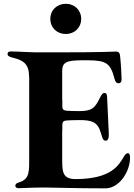

<svg xmlns="http://www.w3.org/2000/svg" viewBox="-20 -1009 720 1033"><path d="M596.6 -583.8C599.8 -572.1 604.8 -561.1 617.2 -561.1C631.4 -561.1 633.9 -571.7 634.2 -584.5C634.6 -596.9 630 -677.6 625.7 -711.6C624.3 -722.7 619.3 -731.5 604.4 -731.5C576.7 -731.5 551.8 -727.3 279.8 -727.3H177.9C126.1 -728 73.9 -732.2 36.9 -732.2C25.6 -732.2 20.6 -726.6 20.6 -718.8C20.6 -710.2 26.6 -703.8 47.6 -698.9C108.7 -684.7 136.4 -662.6 136.4 -595.9H137.1V-170.5C136.7 -85.9 142 -45.8 80.3 -27C68.2 -23.4 62.5 -18.1 62.5 -9.9C62.5 -1.8 68.9 3.6 80.3 3.6C100.1 3.6 138.8 0.4 199.6 0H232.2C284.8 0 375 4.3 547.6 4.3C618.6 4.3 679.7 -81 679.7 -161.9C679.7 -181.8 672.6 -184.7 668.3 -184.7C658.4 -184.7 652 -176.1 644.2 -162.6C619.3 -121.8 579.9 -45.5 385.7 -45.5C311.1 -45.5 315.3 -93.8 314.6 -157.7V-306.1H315.3V-335.9C315.3 -353 321 -359.4 338.1 -360.8C353 -361.9 373.6 -362.6 403.4 -362.9C476.6 -363.6 506.4 -352.3 523.4 -291.2C533.4 -255 538.7 -252.1 549 -252.1C558.2 -252.1 564.6 -261.4 565.3 -278.4C566.1 -297.6 561.8 -348 556.1 -489.3C555.4 -504.3 549.4 -509.2 541.9 -509.2C534.8 -509.2 527.7 -503.6 519.2 -485.8C489.7 -424.7 473 -411.2 404.1 -411.2C371.4 -411.2 351.9 -412.3 338.1 -413.4C321 -414.8 315.3 -421.2 315.3 -438.2V-471.6H314.6V-627.1C315.3 -676.1 340.2 -683.6 419 -684.7H451C554 -684.7 574.6 -667.6 596.6 -583.8ZM250.7 -907.7C251.1 -859 286.9 -826.3 333.8 -826C380.7 -826.3 416.5 -859 416.9 -907.7C416.5 -955.3 380.7 -988.6 333.8 -988.6C286.9 -988.6 251.1 -955.3 250.7 -907.7Z"/></svg>

Font: Margiela Serif
Style: Bold
Weight: 700
Designer: Andreas Faust, Stefan Endress
Version: Version 1.002;FEAKit 1.0